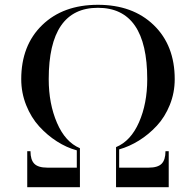

<svg xmlns="http://www.w3.org/2000/svg" viewBox="-20 -780 816 800"><path d="M107 -150Q107 -114 123 -97.8Q139 -81.5 177 -81.5H300V-153.5Q257.5 -165 217.2 -190.8Q177 -216.5 143.2 -253.5Q109.5 -290.5 89 -342Q68.5 -393.5 68.5 -450Q68.5 -591 155.8 -675.5Q243 -760 388 -760Q533 -760 620.5 -675.5Q708 -591 708 -450Q708 -393.5 687.5 -342.8Q667 -292 633.2 -255.8Q599.5 -219.5 559.2 -194.5Q519 -169.5 476.5 -157.5V-81.5H599.5Q637.5 -81.5 653.5 -97.8Q669.5 -114 669.5 -150H683V0H463.5V-167Q525 -192.5 559.2 -270.5Q593.5 -348.5 593.5 -450Q593.5 -747.5 388 -747.5Q183 -747.5 183 -450Q183 -348 217.5 -268Q252 -188 313 -162.5V0H93.5V-150Z"/></svg>

Font: Bodoni* 16pt
Style: Regular
Weight: 400
Version: Version 2.3